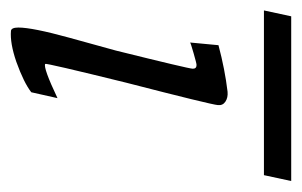

<svg xmlns="http://www.w3.org/2000/svg" viewBox="-126 -432 564 359"><g transform="rotate(90 156.5 -253.0)"><path d="M174 -378Q173 -365 132 -206Q95 -56 97 -55Q104 -51 161 -78L150 -29Q132 -15 93 -1Q58 11 35 9Q29 8 29 -5Q29 -31 48 -100L72 -187Q106 -324 106 -331Q106 -338 99 -338Q96 -338 77 -332.5Q58 -327 57 -326L62 -379Q107 -391 149 -396Q160 -397 167.5 -392Q175 -387 174 -378ZM316 -515 305 -464H-3L8 -515Z"/></g></svg>

Font: GFS Neohellenic Rg
Style: Italic
Weight: 400
Italic angle: -12°
Designer: Takis Katsoulidis and George D. Matthiopoulos
Foundry: Takis Katsoulidis and George D. Matthiopoulos
Version: Version 1.0